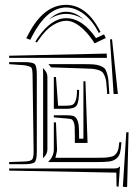

<svg xmlns="http://www.w3.org/2000/svg" viewBox="-20 -749 573 789"><path d="M181.6 -668.9Q214.8 -700.7 251.5 -700.7Q289.6 -700.7 324.2 -668.9Q289.1 -691.9 252 -691.9Q215.3 -691.9 181.6 -668.9ZM407.7 -607.9 414.6 -592.8 368.7 -570.8 360.8 -583Q335.4 -620.1 307.1 -641.8Q278.8 -663.6 252 -663.6Q226.6 -663.6 197 -645.3Q167.5 -627 139.6 -585.9L131.8 -574.7L125 -577.1L134.3 -592.3Q190.4 -674.3 252 -674.3Q318.4 -674.3 374.5 -592.3ZM393.1 -617.7 385.7 -613.8Q360.8 -663.6 325 -690.9Q289.1 -718.3 251.5 -718.3Q173.8 -718.3 112.3 -601.1L104.5 -585.4L87.9 -591.8L97.2 -609.4Q159.7 -729 251.5 -729Q336.9 -729 393.1 -617.7ZM210 -432.6 218.8 -314.5H252.4Q270 -314.9 277.8 -318.4Q285.6 -321.8 291 -335.9Q296.4 -350.1 296.4 -379.9L305.2 -379.4Q304.7 -328.6 294.9 -315.2Q285.2 -301.8 252.4 -301.8H201.2V-432.6ZM446.8 -362.8 432.1 -586.9 440.4 -587.9 464.4 -362.8ZM429.2 -362.8H420.4L419.4 -379.4Q418 -401.4 416.3 -414.3Q414.6 -427.2 409.7 -438Q404.8 -448.7 399.9 -453.4Q395 -458 382.8 -461.7Q370.6 -465.3 358.4 -466.3Q346.2 -467.3 323.2 -467.8L189.9 -472.2L179.2 -485.4H323.2Q348.6 -485.4 363.5 -484.4Q378.4 -483.4 390.9 -478.8Q403.3 -474.1 408.9 -468.8Q414.6 -463.4 419.2 -449.2Q423.8 -435.1 425.3 -421.1Q426.8 -407.2 428.2 -380.4ZM418.5 -528.8 419.4 -511.2H17.6V-520ZM201.2 -246.1H210L214.4 -135.3Q214.8 -127.9 210.4 -111.8L207.5 -100.6H376Q397.5 -100.6 408.2 -101.1Q418.9 -101.6 431.4 -103.8Q443.8 -106 449 -109.6Q454.1 -113.3 459.5 -120.8Q464.8 -128.4 466.8 -138.7Q468.8 -148.9 470.2 -164.6H479Q477.1 -135.3 473.1 -120.6Q469.2 -106 457.3 -96.7Q445.3 -87.4 428 -85.2Q410.6 -83 376 -83H179.2V-85Q201.2 -106.9 201.2 -135.3ZM252.4 -262.2 201.2 -266.6V-275.4H252.4Q271 -275.4 280.5 -272.7Q290 -270 296.1 -259Q302.2 -248 303.7 -230.7Q305.2 -213.4 305.2 -179.2H322.8V-415H331.1L339.8 -161.6H287.6V-179.2V-187Q287.6 -214.8 286.9 -227.8Q286.1 -240.7 282 -249.3Q277.8 -257.8 272 -259.5Q266.1 -261.2 252.4 -262.2ZM467.3 18.1 459 17.1 458 -39.6 17.6 -47.9V-56.6H446.3Q457.5 -56.6 462.6 -58.3Q467.8 -60.1 472.7 -65.4H473.1ZM484.9 18.6 499 -205.6H508.3L502.4 19.5ZM17.6 -485.4V-493.7H78.6Q114.3 -493.7 122.8 -485.4Q131.3 -477.1 131.3 -441.4V-127Q131.3 -91.3 122.8 -82.8Q114.3 -74.2 78.6 -74.2H17.6V-83L80.6 -85.4Q105.5 -86.4 111.8 -93.5Q118.2 -100.6 118.2 -126L113.8 -441.4Q113.3 -466.3 108.4 -471.7Q103.5 -477.1 78.6 -481ZM174.8 -135.3Q174.8 -117.2 160.6 -103L156.2 -98.6Q157.2 -105 157.2 -127V-441.4Q157.2 -461.9 156.2 -469.2L160.6 -464.8Q174.8 -450.7 174.8 -432.6Z"/></svg>

Font: FoglihtenNo03
Style: Regular
Weight: 500
Version: Version 0.59